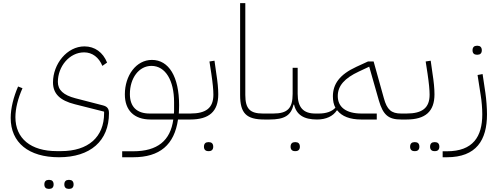

<svg xmlns="http://www.w3.org/2000/svg" viewBox="-20 -760 3161 1221"><path d="M416 441H421C437 441 448 432 448 413C448 393 437 384 421 384H416C400 384 389 393 389 413C389 432 400 441 416 441ZM289 441H294C310 441 321 432 321 413C321 393 310 384 294 384H289C273 384 262 393 262 413C262 432 273 441 289 441ZM355 240C555 240 673 136 673 -40C673 -69 662 -83 634 -90L460 -135C383 -155 348 -188 348 -239C348 -337 421 -427 515 -427C567 -427 609 -395 631 -341L661 -362C635 -427 583 -465 517 -465C406 -465 317 -353 317 -236C317 -165 360 -121 456 -97L642 -50V-40C642 112 541 201 368 201H341C176 201 78 121 78 -15C78 -69 94 -134 123 -199L95 -210C66 -143 48 -72 48 -10C48 147 162 240 355 240Z M757 240H827C996 240 1089 161 1112 0H1156L1168 -12V-38H1117C1118 -55 1119 -72 1119 -91C1119 -272 1054 -379 946 -379C846 -379 774 -280 774 -160C774 -59 832 0 938 0H1082C1064 134 982 202 827 202H757ZM806 -162C806 -264 864 -341 943 -341C1033 -341 1087 -247 1087 -111V-64C1087 -55 1087 -46 1086 -38H932C850 -38 806 -81 806 -162Z M1304 201H1309C1325 201 1336 192 1336 173C1336 153 1325 144 1309 144H1304C1288 144 1277 153 1277 173C1277 192 1288 201 1304 201ZM1156 0H1190C1310 0 1368 -51 1368 -160C1368 -196 1364 -239 1355 -296L1344 -374L1312 -369L1324 -291C1333 -230 1337 -188 1337 -158C1337 -74 1291 -38 1190 -38H1168L1156 -26Z M1662 0H1694L1706 -12V-38H1652C1570 -38 1540 -68 1540 -156V-740H1507V-156C1507 -40 1546 0 1662 0Z M1855 201H1860C1876 201 1887 192 1887 173C1887 153 1876 144 1860 144H1855C1839 144 1828 153 1828 173C1828 192 1839 201 1855 201ZM1694 0C1788 0 1831 -25 1847 -95H1850C1865 -30 1912 0 1996 0L2008 -12V-38H1985C1909 -38 1873 -77 1873 -163V-329H1841V-163C1841 -71 1809 -38 1717 -38H1706L1694 -26Z M1996 0C2054 0 2098 -21 2122 -58H2125C2154 -20 2206 0 2277 0H2376V-38H2279C2182 -38 2128 -78 2128 -149C2128 -215 2172 -263 2262 -305L2328 -336L2389 -122C2416 -29 2450 0 2531 0L2543 -12V-38H2531C2469 -38 2441 -62 2421 -136L2356 -369H2320L2246 -335C2140 -286 2097 -226 2097 -147C2097 -119 2102 -95 2113 -75C2091 -51 2055 -38 2008 -38L1996 -26Z M2742 201H2747C2763 201 2774 192 2774 173C2774 153 2763 144 2747 144H2742C2726 144 2715 153 2715 173C2715 192 2726 201 2742 201ZM2615 201H2620C2636 201 2647 192 2647 173C2647 153 2636 144 2620 144H2615C2599 144 2588 153 2588 173C2588 192 2599 201 2615 201ZM2531 0H2565C2685 0 2743 -51 2743 -160C2743 -196 2739 -239 2730 -296L2719 -374L2687 -369L2699 -291C2708 -230 2712 -188 2712 -158C2712 -74 2666 -38 2565 -38H2543L2531 -26Z M3012 -412H3017C3033 -412 3044 -421 3044 -440C3044 -460 3033 -469 3017 -469H3012C2996 -469 2985 -460 2985 -440C2985 -421 2996 -412 3012 -412ZM2795 240H2822C3009 240 3077 131 3077 -33C3077 -73 3073 -126 3067 -168L3049 -289L3017 -283L3037 -154C3043 -119 3047 -69 3047 -33C3047 109 2988 202 2822 202H2795Z"/></svg>

Font: IBM Plex Arabic ExtraLight
Style: Regular
Weight: 200
Designer: Mike Abbink, Paul van der Laan, Pieter van Rosmalen, Wael Morcos, Khajak Apelian
Foundry: Bold Monday
Version: Version 1.0